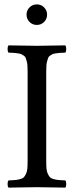

<svg xmlns="http://www.w3.org/2000/svg" viewBox="-20 -854 337 876"><path d="M190.9 -526.9V-120.1Q190.9 -98.6 192.1 -84.7Q193.4 -70.8 198.2 -60.8Q203.1 -50.8 208 -45.4Q212.9 -40 224.6 -36.9Q236.3 -33.7 246.8 -32.7Q257.3 -31.7 277.8 -30.8Q282.2 -26.4 282.2 -14.4Q282.2 -2.4 277.8 2Q188 0 148.9 0Q108.9 0 19 2Q14.6 -2.4 14.6 -14.4Q14.6 -26.4 19 -30.8Q39.6 -31.7 50 -32.7Q60.5 -33.7 72.3 -36.9Q84 -40 88.9 -45.4Q93.8 -50.8 98.6 -60.8Q103.5 -70.8 104.7 -84.7Q106 -98.6 106 -120.1V-526.9Q106 -543 105.2 -554.4Q104.5 -565.9 101.8 -575Q99.1 -584 97.2 -589.8Q95.2 -595.7 88.6 -600.1Q82 -604.5 77.6 -606.7Q73.2 -608.9 62 -610.6Q50.8 -612.3 43.2 -612.8Q35.6 -613.3 19 -613.8Q14.6 -618.2 14.6 -630.4Q14.6 -642.6 19 -647Q112.8 -645 147.9 -645Q189.9 -645 277.8 -647Q282.2 -642.6 282.2 -630.4Q282.2 -618.2 277.8 -613.8Q261.2 -613.3 253.7 -612.8Q246.1 -612.3 234.9 -610.6Q223.6 -608.9 219.2 -606.7Q214.8 -604.5 208.3 -600.1Q201.7 -595.7 199.7 -589.8Q197.8 -584 195.1 -575Q192.4 -565.9 191.7 -554.4Q190.9 -543 190.9 -526.9ZM114.7 -753.9Q101.1 -767.6 101.1 -787.1Q101.1 -806.6 114.7 -820.3Q128.4 -834 147.9 -834Q167.5 -834 181.2 -820.3Q194.8 -806.6 194.8 -787.1Q194.8 -767.6 181.2 -753.9Q167.5 -740.2 147.9 -740.2Q128.4 -740.2 114.7 -753.9Z"/></svg>

Font: Common Serif
Style: Regular
Weight: 400
Designer: Philipp H. Poll, Khaled Hosny
Foundry: Stefan Peev, Context Ltd.
Version: Version 1.026